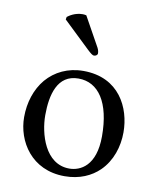

<svg xmlns="http://www.w3.org/2000/svg" viewBox="-79 -735 661 806"><g transform="rotate(10 252.0 -331.5)"><path d="M41 -205C41 -103 109 10 251 10C315 10 364 -13 398 -46C443 -90 463 -153 463 -214C463 -318 406 -439 253 -439C187 -439 133 -412 96 -369C60 -326 41 -268 41 -205ZM238 -404C324 -404 377 -326 377 -182C377 -56 312 -25 265 -25C161 -25 127 -151 127 -228C127 -315 148 -404 238 -404ZM224 -671C220 -672 214 -673 209 -673C175 -673 152 -656 144 -650L142 -639L256 -530C272 -515 279 -510 285 -510C293 -510 300 -516 300 -521C300 -528 299 -535 294 -545Z"/></g></svg>

Font: Libertinus Serif
Style: Regular
Weight: 400
Designer: Philipp H. Poll, Khaled Hosny
Foundry: Caleb Maclennan
Version: Version 7.050;RELEASE